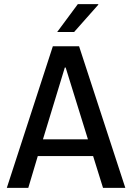

<svg xmlns="http://www.w3.org/2000/svg" viewBox="-20 -910 640 930"><path d="M13 0 236 -686H363L587 0H479L431 -154H163L117 0ZM294 -583 188 -235H406L298 -583ZM257 -755 357 -890H456V-887L339 -755Z"/></svg>

Font: Chivo Mono
Style: Regular
Weight: 400
Monospace: yes
Designer: Hector Gatti
Foundry: Omnibus-Type
Version: Version 1.008; ttfautohint (v1.8.4.7-5d5b)